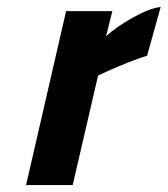

<svg xmlns="http://www.w3.org/2000/svg" viewBox="-20 -532 482 552"><path d="M55 0 170 -500H303L285 -428Q315 -455 362 -481.5Q409 -508 442 -512L403 -372Q355 -357 286 -326L262 -315L189 0Z"/></svg>

Font: Titillium Web
Style: Bold Italic
Weight: 700
Italic angle: -13°
Version: Version 1.002;PS 57.000;hotconv 1.0.70;makeotf.lib2.5.55311